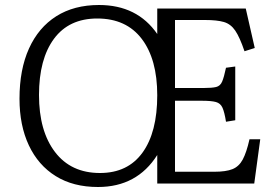

<svg xmlns="http://www.w3.org/2000/svg" viewBox="-20 -734 1115 768"><path d="M372 14Q273 14 203 -29.5Q133 -73 95.5 -152.5Q58 -232 58 -339Q58 -456 96 -540Q134 -624 205 -669Q276 -714 376 -714Q529 -714 609 -598V-700H963L999 -542L958 -529Q939 -585 921 -611.5Q903 -638 875.5 -646Q848 -654 800 -654H680V-382H795Q828 -382 844.5 -386Q861 -390 868.5 -407.5Q876 -425 884 -463L921 -468V-253L884 -247Q878 -285 870 -303Q862 -321 843.5 -326Q825 -331 787 -331H680V-47H837Q884 -47 910 -57.5Q936 -68 951 -96Q966 -124 978 -177H1021L997 0H609V-114Q528 14 372 14ZM380 -42Q491 -42 550 -123.5Q609 -205 609 -353Q609 -497 547 -578.5Q485 -660 369 -660Q256 -660 196 -579Q136 -498 136 -354Q136 -210 200 -126Q264 -42 380 -42Z"/></svg>

Font: Literata 12pt Light
Style: Regular
Weight: 300
Designer: Latin by Veronika Burian and Jose Scaglione. Greek by Irene Vlachou. Cyrillic by Vera Evstafieva.
Foundry: TypeTogether
Version: Version 3.002